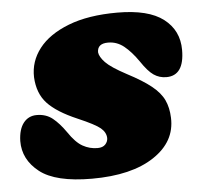

<svg xmlns="http://www.w3.org/2000/svg" viewBox="-42 -529 618 588"><g transform="rotate(-5 266.5 -235.0)"><path d="M243 -77Q259 -77 267 -85.5Q275 -94 275 -105Q274.5 -122.5 258.5 -136Q242.5 -149.5 190 -172Q127 -199 98.8 -229.5Q70.5 -260 68 -310Q66.5 -358.5 97 -398Q127.5 -437.5 188.5 -461.2Q249.5 -485 339 -485Q434.5 -485 480.8 -449.5Q527 -414 527 -354Q527 -275 472 -275Q450.5 -275 433.2 -286.8Q416 -298.5 395 -330Q373.5 -361 351.8 -378.5Q330 -396 303 -396Q270 -396 270 -369Q271.5 -355 288.2 -337.5Q305 -320 352 -295Q399 -270.5 425.5 -249.2Q452 -228 463 -204.5Q474 -181 475 -150Q478 -76.5 409 -30.8Q340 15 218 15Q106.5 15 57.5 -23.5Q8.5 -62 9 -119Q10 -155 25.2 -174.5Q40.5 -194 66 -194Q94.5 -194 114.5 -178Q134.5 -162 154 -134Q176.5 -100.5 197.8 -88.8Q219 -77 243 -77Z"/></g></svg>

Font: Fraunces 9pt S100 Black
Style: Italic
Weight: 900
Italic angle: -16°
Version: Version 1.000; ttfautohint (v1.8.3)